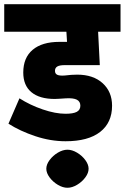

<svg xmlns="http://www.w3.org/2000/svg" viewBox="-30 -668 590 908"><path d="M-10 -648H540V-518H434L442 -360H276Q252 -360 241 -353.5Q230 -347 230 -333Q230 -319 241.5 -314Q253 -309 277 -311L307 -314Q317 -315 335 -315Q411 -315 455.5 -274.5Q500 -234 500 -168Q500 -88 443.5 -44Q387 0 280 0Q209 0 137 -24Q65 -48 10 -83L62 -203Q112 -171 172 -150.5Q232 -130 280 -130Q316 -130 333 -139Q350 -148 350 -168Q350 -188 333.5 -196.5Q317 -205 282 -203L251 -201L229 -200Q157 -200 118.5 -232Q80 -264 80 -325Q80 -395 124.5 -432.5Q169 -470 251 -470H287L284 -518H-10ZM189 130Q189 110 204.5 89Q220 68 243.5 54Q267 40 289 40Q311 40 334.5 54Q358 68 373.5 89Q389 110 389 130Q389 150 373.5 171Q358 192 334.5 206Q311 220 289 220Q267 220 243.5 206Q220 192 204.5 171Q189 150 189 130Z"/></svg>

Font: Madhuban Bold
Style: Regular
Weight: 700
Designer: jaikishan Patel
Foundry: MagicType
Version: Version 1.000